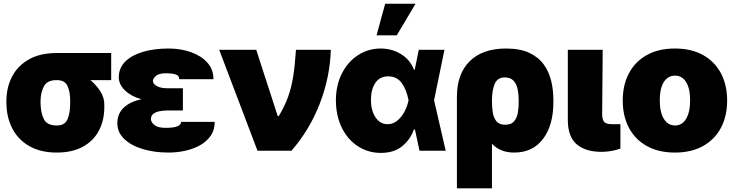

<svg xmlns="http://www.w3.org/2000/svg" viewBox="-20 -815 3970 1038"><path d="M14.6 -258.8V-269.5Q15.1 -343.8 45.9 -402.1Q76.7 -460.4 137.2 -494.4Q197.8 -528.3 286.1 -528.3H581.1V-381.8H468.8Q500.5 -356 522.5 -321.3Q544.4 -286.6 543.9 -249V-238.3Q544.4 -164.6 514.6 -108.6Q484.9 -52.7 427.5 -21.5Q370.1 9.8 287.1 9.8Q198.7 9.8 137.9 -25.4Q77.1 -60.5 46.1 -121.3Q15.1 -182.1 14.6 -258.8ZM199.2 -269.5V-258.8Q199.7 -206.5 217 -171.4Q234.4 -136.2 287.1 -136.7Q331.1 -136.2 345.5 -171.4Q359.9 -206.5 359.4 -258.8V-269.5Q359.9 -315.9 345.5 -349.1Q331.1 -382.3 286.1 -381.8Q235.8 -382.3 217.8 -349.1Q199.7 -315.9 199.2 -269.5Z M883.8 -337.9H968.8V-217.8H883.8Q865.2 -217.8 844.7 -214.1Q824.2 -210.4 810.3 -200.7Q796.4 -190.9 795.9 -170.9Q796.4 -154.3 815.2 -138.9Q834 -123.5 875 -124Q919.4 -123.5 939.5 -132.3Q959.5 -141.1 959 -156.2H1140.6Q1141.1 -113.3 1119.6 -81.8Q1098.1 -50.3 1062 -30Q1025.9 -9.8 981.4 0Q937 9.8 890.6 9.8Q814 9.8 751.2 -9.3Q688.5 -28.3 651.4 -64Q614.3 -99.6 614.3 -149.4Q614.7 -200.2 648.9 -232.9Q683.1 -265.6 744.6 -278.3Q689.5 -293.9 656 -325.9Q622.6 -357.9 622.1 -397.5Q622.6 -448.2 657.7 -482.7Q692.9 -517.1 753.4 -534.9Q814 -552.7 890.6 -552.7Q956.5 -552.7 1012 -533.2Q1067.4 -513.7 1100.8 -476.6Q1134.3 -439.5 1133.8 -386.7H949.2Q949.7 -406.7 929 -412.8Q908.2 -418.9 877.9 -418.9Q840.3 -418.9 824 -405.5Q807.6 -392.1 806.6 -377.9Q807.6 -359.9 828.9 -348.9Q850.1 -337.9 883.8 -337.9Z M1372.1 0 1165 -545.9H1365.2L1481.4 -187.5H1487.3Q1519 -240.7 1537.4 -291.3Q1555.7 -341.8 1565.2 -402.3Q1574.7 -462.9 1580.1 -545.9H1768.6Q1763.7 -396 1708.7 -254.4Q1653.8 -112.8 1555.7 0Z M2038.1 11.7Q1969.2 11.2 1914.3 -24.7Q1859.4 -60.5 1827.9 -124.8Q1796.4 -189 1795.9 -272.5Q1796.4 -356.4 1829.1 -419.4Q1861.8 -482.4 1916.7 -517.6Q1971.7 -552.7 2038.1 -552.7Q2098.6 -552.7 2147.9 -522.5Q2197.3 -492.2 2217.8 -438.5H2222.2L2244.1 -545.9H2382.8L2326.7 -272.9L2389.6 0H2248L2223.1 -115.2H2217.8Q2199.7 -62.5 2155.3 -25.4Q2110.8 11.7 2038.1 11.7ZM1985.4 -275.4Q1985.4 -217.3 2010.3 -180.4Q2035.2 -143.6 2075.2 -143.6Q2103.5 -143.6 2126.5 -161.6Q2149.4 -179.7 2165.5 -209Q2181.6 -238.3 2188.5 -271.5L2189 -272.9L2188.5 -274.4Q2177.7 -329.6 2152.1 -365.7Q2126.5 -401.9 2079.1 -402.3Q2032.2 -401.9 2008.8 -366.2Q1985.4 -330.6 1985.4 -275.4ZM2015.6 -624 2062.5 -794.9H2226.6L2125 -624Z M2450.2 203.1V-293.9Q2450.7 -416.5 2520 -484.6Q2589.4 -552.7 2715.8 -552.7Q2792 -552.7 2841.6 -529.3Q2891.1 -505.9 2919.7 -466.3Q2948.2 -426.8 2960 -377.2Q2971.7 -327.6 2971.7 -275.4V-265.6Q2972.2 -139.2 2916.3 -64.7Q2860.4 9.8 2759.8 9.8Q2720.2 9.8 2690.7 -2.7Q2661.1 -15.1 2639.6 -38.1V203.1ZM2639.6 -269.5Q2639.6 -237.3 2644 -207.8Q2648.4 -178.2 2663.8 -159.4Q2679.2 -140.6 2710.9 -140.6Q2744.6 -140.6 2760.3 -160.4Q2775.9 -180.2 2780.3 -209.2Q2784.7 -238.3 2784.2 -265.6V-275.4Q2784.2 -306.2 2778.3 -333.7Q2772.5 -361.3 2756.1 -378.9Q2739.7 -396.5 2709 -396.5Q2669.9 -396.5 2654.8 -362.1Q2639.6 -327.6 2639.6 -269.5Z M3049.8 -545.9H3238.3L3235.4 -194.3Q3236.3 -166 3247.3 -154.8Q3258.3 -143.6 3290 -143.6H3334V-11.7Q3310.1 -2.9 3283.2 1.5Q3256.3 5.9 3231.4 5.9Q3146 5.9 3098.1 -34.7Q3050.3 -75.2 3049.8 -165Z M3628.9 9.8Q3540 9.8 3476.8 -25.6Q3413.6 -61 3380.1 -124.3Q3346.7 -187.5 3346.7 -271.5Q3346.7 -355.5 3380.1 -418.7Q3413.6 -481.9 3476.8 -517.3Q3540 -552.7 3628.9 -552.7Q3717.8 -552.7 3781 -517.3Q3844.2 -481.9 3877.7 -418.7Q3911.1 -355.5 3911.1 -271.5Q3911.1 -187.5 3877.7 -124.3Q3844.2 -61 3781 -25.6Q3717.8 9.8 3628.9 9.8ZM3629.9 -136.7Q3667.5 -136.7 3689.2 -172.6Q3710.9 -208.5 3710.9 -272.5Q3710.9 -336.9 3689.2 -371.6Q3667.5 -406.2 3629.9 -406.2Q3590.8 -406.2 3568.8 -371.6Q3546.9 -336.9 3546.9 -272.5Q3546.9 -208.5 3568.8 -172.6Q3590.8 -136.7 3629.9 -136.7Z"/></svg>

Font: Inter Tight Black
Style: Regular
Weight: 900
Designer: Rasmus Andersson
Foundry: rsms
Version: Version 3.004; ttfautohint (v1.8.4.7-5d5b)